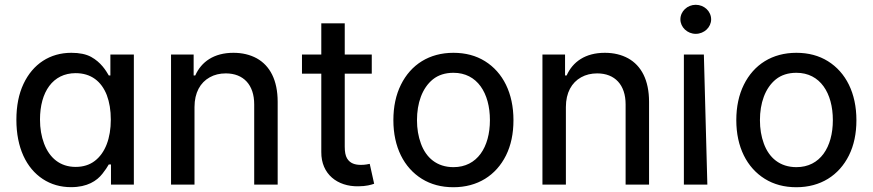

<svg xmlns="http://www.w3.org/2000/svg" viewBox="-20 -774 3659 805"><path d="M278.1 10.7C345.9 10.7 386 -15.6 409.4 -45.5C421.2 -60.4 430 -73.5 436.1 -84.5H445.3V0H541.2V-545.5H442.8V-457.7H436.1C423.7 -479 403.1 -512.8 361.9 -535.5C340.9 -546.9 313.6 -552.6 279.1 -552.6C189.6 -552.6 117.9 -506 78.5 -422.2C58.6 -380 48.7 -329.9 48.7 -271.7C48.7 -154.8 90.2 -68.9 159.4 -23.4C193.9 -0.7 233.7 10.7 278.1 10.7ZM297.2 -74.2C231.9 -74.2 187.5 -111.9 164.8 -171.9C153.4 -202.1 147.7 -235.4 147.7 -272.7C147.7 -388.5 201.3 -467.3 297.2 -467.3C361.5 -467.3 405.2 -433.2 427.9 -375C438.9 -345.5 444.6 -311.4 444.6 -272.7C444.6 -194.2 421.2 -132.8 377.5 -99.4C355.8 -82.7 328.8 -74.2 297.2 -74.2Z M795.5 -325.3C795.5 -385.3 819.6 -427.9 859.4 -449.9C878.9 -460.9 901.6 -466.3 926.8 -466.3C1001.1 -466.3 1045.8 -418 1045.8 -336.6V0H1144.2V-346.9C1144.2 -437.9 1111.9 -498.6 1056.5 -529.5C1028.4 -544.7 996.1 -552.6 958.8 -552.6C876.8 -552.6 824.2 -514.9 798.7 -457.7H791.9V-545.5H697.1V0H795.5Z M1246.1 -545.5V-465.2H1538.7V-545.5ZM1327.1 -136.7C1326.3 -43.3 1395.6 8.5 1481.9 7.1C1514.9 7.1 1536.9 0.7 1548.7 -3.6L1530.2 -87C1523.1 -85.6 1510.7 -82.7 1493.3 -82.7C1469.5 -82.7 1447.8 -88.4 1435 -110.1C1428.6 -121.1 1425.4 -137.1 1425.4 -158.7V-676.1H1327.1Z M1881 11C1982.2 11 2059.7 -38.4 2101.6 -122.5C2122.5 -164.8 2132.8 -213.8 2132.8 -270.2C2132.8 -383.5 2088.8 -470.5 2013.5 -517.4C1975.9 -540.8 1931.8 -552.6 1881 -552.6C1780.2 -552.6 1702.8 -503.6 1660.9 -418.7C1639.9 -376.4 1629.3 -326.7 1629.3 -270.2C1629.3 -157.7 1673.3 -71 1748.9 -24.1C1786.6 -0.7 1830.6 11 1881 11ZM1881.4 -73.2C1811.8 -73.2 1766.3 -112.6 1744.7 -172.2C1733.7 -202.1 1728.3 -234.7 1728.3 -270.2C1728.3 -341.3 1749.6 -404.5 1795.1 -441.4C1817.8 -459.5 1846.6 -468.8 1881.4 -468.8C1980.8 -468.8 2034.1 -383.9 2034.1 -270.2C2034.1 -157 1980.8 -73.2 1881.4 -73.2Z M2352.6 -325.3C2352.6 -385.3 2376.8 -427.9 2416.5 -449.9C2436.1 -460.9 2458.8 -466.3 2484 -466.3C2558.2 -466.3 2603 -418 2603 -336.6V0H2701.3V-346.9C2701.3 -437.9 2669 -498.6 2613.6 -529.5C2585.6 -544.7 2553.3 -552.6 2516 -552.6C2433.9 -552.6 2381.4 -514.9 2355.8 -457.7H2349.1V-545.5H2254.3V0H2352.6Z M2945.7 0 2931.1 -545.5H2847.3V0ZM2897 -632.1C2932.5 -632.1 2961.6 -659.8 2961.6 -692.8C2961.6 -726.6 2932.5 -753.9 2897 -753.9C2861.9 -753.9 2832.7 -726.6 2832.7 -692.8C2832.7 -659.8 2861.9 -632.1 2897 -632.1Z M3318.9 11C3420.1 11 3497.5 -38.4 3539.4 -122.5C3560.4 -164.8 3570.7 -213.8 3570.7 -270.2C3570.7 -383.5 3526.6 -470.5 3451.3 -517.4C3413.7 -540.8 3369.7 -552.6 3318.9 -552.6C3218 -552.6 3140.6 -503.6 3098.7 -418.7C3077.8 -376.4 3067.1 -326.7 3067.1 -270.2C3067.1 -157.7 3111.2 -71 3186.8 -24.1C3224.4 -0.7 3268.5 11 3318.9 11ZM3319.2 -73.2C3249.6 -73.2 3204.2 -112.6 3182.5 -172.2C3171.5 -202.1 3166.2 -234.7 3166.2 -270.2C3166.2 -341.3 3187.5 -404.5 3233 -441.4C3255.7 -459.5 3284.4 -468.8 3319.2 -468.8C3418.7 -468.8 3471.9 -383.9 3471.9 -270.2C3471.9 -157 3418.7 -73.2 3319.2 -73.2Z"/></svg>

Font: Inter 465
Style: Regular
Weight: 400
Designer: Rasmus Andersson
Foundry: rsms
Version: Version 3.019;Glyphs 3.1.2 (3151)